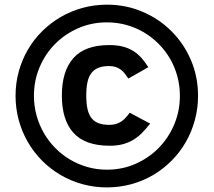

<svg xmlns="http://www.w3.org/2000/svg" viewBox="-20 -710 920 826"><path d="M439.9 96.2Q385.3 96.2 334.7 82.3Q284.2 68.4 240.5 42.7Q196.8 17.1 161.1 -18.8Q125.5 -54.7 100.1 -98.4Q74.7 -142.1 60.8 -192.6Q46.9 -243.2 46.9 -297.9Q46.9 -352.5 60.8 -402.8Q74.7 -453.1 100.1 -496.6Q125.5 -540 161.4 -575.7Q197.3 -611.3 241 -636.7Q284.7 -662.1 335 -676Q385.3 -689.9 439.9 -689.9Q522 -689.9 593.3 -659.4Q664.6 -628.9 717.8 -575.7Q771 -522.5 801.5 -451.2Q832 -379.9 832 -297.9Q832 -243.2 818.1 -192.6Q804.2 -142.1 779.1 -98.4Q753.9 -54.7 718.3 -18.8Q682.6 17.1 639.2 42.7Q595.7 68.4 545.2 82.3Q494.6 96.2 439.9 96.2ZM439.9 20Q505.9 20 563 -5.1Q620.1 -30.3 662.6 -73.5Q705.1 -116.7 729.5 -174.6Q753.9 -232.4 753.9 -297.9Q753.9 -341.3 742.9 -381.8Q731.9 -422.4 711.7 -457.3Q691.4 -492.2 662.8 -521Q634.3 -549.8 599.4 -570.6Q564.5 -591.3 524.2 -602.5Q483.9 -613.8 439.9 -613.8Q374.5 -613.8 317.1 -588.9Q259.8 -564 217.3 -521.2Q174.8 -478.5 150.4 -420.9Q126 -363.3 126 -297.9Q126 -254.4 137.2 -213.6Q148.4 -172.9 168.7 -137.7Q189 -102.5 217.5 -73.5Q246.1 -44.4 281 -23.7Q315.9 -2.9 356 8.5Q396 20 439.9 20ZM452.1 -83Q346.2 -83 296.1 -138.4Q246.1 -193.8 246.1 -298.8Q246.1 -403.8 295.7 -460Q345.2 -516.1 450.2 -516.1Q482.4 -516.1 507.6 -509.8Q532.7 -503.4 552.5 -491.2Q572.3 -479 588.1 -461.2Q604 -443.4 618.2 -420.9L532.2 -372.1Q524.4 -383.8 516.8 -393.6Q509.3 -403.3 499.8 -410.4Q490.2 -417.5 478 -421.6Q465.8 -425.8 449.2 -425.8Q422.9 -425.8 404.3 -418.7Q385.7 -411.6 373.8 -396.5Q361.8 -381.3 356.4 -357.2Q351.1 -333 351.1 -298.8Q351.1 -264.2 356.7 -240Q362.3 -215.8 374.5 -200.9Q386.7 -186 405.5 -179.4Q424.3 -172.9 450.2 -172.9Q466.3 -172.9 478.8 -176.5Q491.2 -180.2 501.5 -187Q511.7 -193.8 520.5 -203.4Q529.3 -212.9 538.1 -225.1L626 -178.2Q610.4 -158.7 594 -141.4Q577.6 -124 557.6 -111.1Q537.6 -98.1 512 -90.6Q486.3 -83 452.1 -83Z"/></svg>

Font: Clear Sans
Style: Bold Italic
Weight: 700
Italic angle: -12°
Foundry: Intel Corporation
Version: Version 1.00